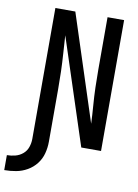

<svg xmlns="http://www.w3.org/2000/svg" viewBox="-166 -800 766 1062"><g transform="rotate(10 217.0 -269.0)"><path d="M-66 197Q-33 197 0 191Q33 185 62.5 168Q92 151 112.5 124.5Q133 98 141.5 65.5Q150 33 150 0V-294Q150 -345 148.5 -395Q147 -445 143.5 -495.5Q140 -546 137 -596L332 0H443V-735H350V-441Q350 -391 351.5 -340.5Q353 -290 357 -239.5Q361 -189 363 -139L169 -735H57V0Q57 24 49 47Q41 70 22.5 85.5Q4 101 -19.5 107Q-43 113 -66 113Z"/></g></svg>

Font: Iosevka SS08 Medium
Style: Regular
Weight: 500
Monospace: yes
Designer: Belleve Invis
Foundry: Belleve Invis
Version: Version 3.4.3; ttfautohint (v1.8.3)